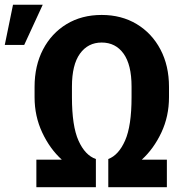

<svg xmlns="http://www.w3.org/2000/svg" viewBox="-102 -783 762 803"><path d="M50.1 0V-115.1H156.6Q106.5 -160.5 74.6 -228.7Q42.6 -296.9 42.6 -376.4V-419.7Q42.6 -508.2 77.9 -576Q113.3 -643.8 176.5 -682.2Q239.7 -720.5 323.2 -720.5Q406.2 -720.5 469.8 -682.2Q533.4 -643.8 569.1 -576Q604.8 -508.2 604.8 -419.7V-376.4Q604.8 -296.5 572.8 -228.5Q540.8 -160.5 490.8 -115.1H595.9V0H350.9V-117.9Q394.2 -134.2 421.2 -195.3Q448.2 -256.4 448.2 -376.4V-420.8Q448.2 -512.1 414.8 -558.6Q381.4 -605.1 323.2 -605.1Q266 -605.1 232.4 -558.6Q198.9 -512.1 198.9 -420.8V-376.4Q198.9 -255.7 226.4 -194.6Q253.9 -133.5 299 -117.9V0ZM-82 -595.2 -47.6 -763.1H76.7L-0.7 -595.2Z"/></svg>

Font: Interface
Style: Bold
Weight: 700
Designer: Rasmus Andersson
Foundry: rsms
Version: Version 1.8